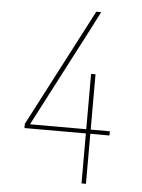

<svg xmlns="http://www.w3.org/2000/svg" viewBox="-53 -777 605 819"><g transform="rotate(5 250.0 -367.5)"><path d="M327 0V-214H64V-232L326 -735H347L306 -655L86 -232H327V-469H346V-232H428V-214H346V0Z"/></g></svg>

Font: Zed Mono Thin
Style: Regular
Weight: 100
Monospace: yes
Designer: Belleve Invis
Foundry: Belleve Invis
Version: Version 1.0.0; ttfautohint (v1.8.4)